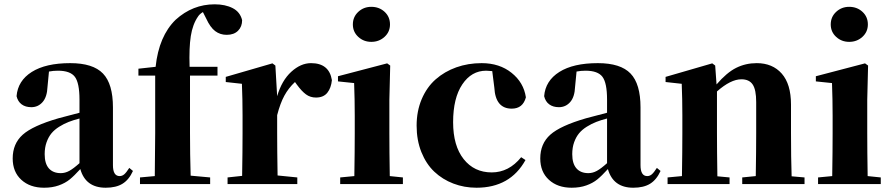

<svg xmlns="http://www.w3.org/2000/svg" viewBox="-20 -857 4150 894"><path d="M582 -75.2 599.1 -61Q580.6 -20 550.5 -1.5Q520.5 17.1 472.2 17.1Q378.4 17.1 354 -69.8Q325.7 -38.6 304.7 -21.5Q283.7 -4.4 253.7 6.3Q223.6 17.1 185.1 17.1Q119.6 17.1 79.3 -19.8Q39.1 -56.6 39.1 -119.1Q39.1 -188 85.7 -229.7Q132.3 -271.5 252 -306.2Q295.9 -318.4 350.1 -332V-393.1Q350.1 -470.7 328.6 -499.3Q307.1 -527.8 250 -527.8Q228 -527.8 208 -523.9L201.2 -453.1Q199.2 -405.3 178.2 -381.6Q157.2 -357.9 126 -357.9Q98.6 -357.9 80.8 -371.1Q63 -384.3 57.1 -409.2Q63 -481 127.9 -522Q192.9 -563 307.1 -563Q413.1 -563 459.5 -514.6Q505.9 -466.3 505.9 -356.9V-87.9Q505.9 -37.1 537.1 -37.1Q548.8 -37.1 558.3 -45.2Q567.9 -53.2 582 -75.2ZM350.1 -97.2V-305.2Q321.8 -297.9 299.8 -289.3Q277.8 -280.8 255.9 -267.1Q233.9 -253.4 219.7 -236.3Q205.6 -219.2 196.8 -194.6Q188 -169.9 188 -139.2Q188 -95.2 207.5 -73Q227.1 -50.8 263.2 -50.8Q283.2 -50.8 302.5 -61.3Q321.8 -71.8 350.1 -97.2Z M624.5 -537.1 704.6 -545.9Q719.7 -689 797.9 -765.1Q877 -836.9 979.5 -836.9Q1028.8 -836.9 1063.5 -819.1Q1098.1 -801.3 1107.4 -763.2Q1107.4 -732.9 1088.4 -713.9Q1069.3 -694.8 1035.6 -694.8Q1004.9 -694.8 981.9 -712.2Q959 -729.5 940.4 -770L924.8 -800.8Q909.2 -791.5 901.9 -779.8Q877 -743.7 868.4 -689Q859.9 -634.3 862.8 -545.9H992.7V-504.9H864.7V-237.8Q864.7 -139.6 867.7 -39.1L958.5 -30.8V0H631.8V-30.8L700.7 -37.1Q702.6 -170.9 702.6 -237.8V-504.9H624.5Z M1262.2 -551.8 1270.5 -409.2Q1292 -482.4 1336.2 -522.7Q1380.4 -563 1428.2 -563Q1512.7 -563 1525.4 -483.9Q1522 -447.8 1504.2 -425.3Q1486.3 -402.8 1451.2 -402.8Q1424.8 -402.8 1404.8 -417.5Q1384.8 -432.1 1362.3 -462.9L1353.5 -475.1Q1323.2 -446.8 1304 -411.4Q1284.7 -376 1270.5 -320.8V-237.8Q1270.5 -158.2 1272.5 -40L1364.3 -30.8V0H1039.6V-30.8L1107.4 -38.1Q1109.4 -154.3 1109.4 -237.8V-320.8Q1109.4 -395 1106.4 -466.8L1031.2 -475.1V-499L1248.5 -562Z M1709 -662.1Q1673.3 -662.1 1648.2 -685.3Q1623 -708.5 1623 -743.2Q1623 -778.3 1648.2 -801.8Q1673.3 -825.2 1709 -825.2Q1745.6 -825.2 1770.8 -802Q1795.9 -778.8 1795.9 -743.2Q1795.9 -708.5 1770.5 -685.3Q1745.1 -662.1 1709 -662.1ZM1794.9 -37.1 1856 -30.8V0H1564V-30.8L1629.9 -37.1Q1631.8 -155.3 1631.8 -237.8V-317.9Q1631.8 -394 1628.9 -470.2L1553.7 -478V-502L1782.7 -562L1796.9 -551.8L1793 -392.1V-237.8Q1793 -153.3 1794.9 -37.1Z M2281.7 -449.2 2272 -525.9Q2252.4 -527.8 2243.7 -527.8Q2175.3 -527.8 2132.6 -464.1Q2089.8 -400.4 2089.8 -288.1Q2089.8 -178.2 2138.9 -116.2Q2188 -54.2 2269.5 -54.2Q2349.6 -54.2 2406.7 -125L2426.8 -111.8Q2355.5 17.1 2198.7 17.1Q2141.6 17.1 2091.1 -2.2Q2040.5 -21.5 2002.4 -57.4Q1964.4 -93.3 1942.1 -148.7Q1919.9 -204.1 1919.9 -272Q1919.9 -339.8 1943.6 -395.5Q1967.3 -451.2 2008.5 -487.5Q2049.8 -523.9 2104.7 -543.5Q2159.7 -563 2222.7 -563Q2305.7 -563 2362.1 -517.8Q2418.5 -472.7 2428.7 -403.8Q2414.6 -351.1 2362.8 -351.1Q2287.1 -351.1 2281.7 -449.2Z M3038.6 -75.2 3055.7 -61Q3037.1 -20 3007.1 -1.5Q2977.1 17.1 2928.7 17.1Q2835 17.1 2810.5 -69.8Q2782.2 -38.6 2761.2 -21.5Q2740.2 -4.4 2710.2 6.3Q2680.2 17.1 2641.6 17.1Q2576.2 17.1 2535.9 -19.8Q2495.6 -56.6 2495.6 -119.1Q2495.6 -188 2542.2 -229.7Q2588.9 -271.5 2708.5 -306.2Q2752.4 -318.4 2806.6 -332V-393.1Q2806.6 -470.7 2785.2 -499.3Q2763.7 -527.8 2706.5 -527.8Q2684.6 -527.8 2664.6 -523.9L2657.7 -453.1Q2655.8 -405.3 2634.8 -381.6Q2613.8 -357.9 2582.5 -357.9Q2555.2 -357.9 2537.4 -371.1Q2519.5 -384.3 2513.7 -409.2Q2519.5 -481 2584.5 -522Q2649.4 -563 2763.7 -563Q2869.6 -563 2916 -514.6Q2962.4 -466.3 2962.4 -356.9V-87.9Q2962.4 -37.1 2993.7 -37.1Q3005.4 -37.1 3014.9 -45.2Q3024.4 -53.2 3038.6 -75.2ZM2806.6 -97.2V-305.2Q2778.3 -297.9 2756.3 -289.3Q2734.4 -280.8 2712.4 -267.1Q2690.4 -253.4 2676.3 -236.3Q2662.1 -219.2 2653.3 -194.6Q2644.5 -169.9 2644.5 -139.2Q2644.5 -95.2 2664.1 -73Q2683.6 -50.8 2719.7 -50.8Q2739.7 -50.8 2759 -61.3Q2778.3 -71.8 2806.6 -97.2Z M3666 -36.1 3726.1 -30.8V0H3436V-30.8L3499 -37.1Q3501 -153.3 3501 -237.8V-381.8Q3501 -439.5 3484.6 -463.6Q3468.3 -487.8 3432.1 -487.8Q3382.3 -487.8 3318.4 -431.2V-237.8Q3318.4 -154.3 3320.3 -36.1L3377 -30.8V0H3088.4V-30.8L3155.3 -37.1Q3157.2 -155.3 3157.2 -237.8V-320.8Q3157.2 -395 3154.3 -466.8L3079.1 -475.1V-499L3296.4 -562L3310.1 -551.8L3316.4 -463.9Q3363.8 -519 3407.7 -541Q3451.7 -563 3503.4 -563Q3577.1 -563 3620.1 -514.2Q3663.1 -465.3 3663.1 -370.1V-237.8Q3663.1 -123 3666 -36.1Z M3934.1 -662.1Q3898.4 -662.1 3873.3 -685.3Q3848.1 -708.5 3848.1 -743.2Q3848.1 -778.3 3873.3 -801.8Q3898.4 -825.2 3934.1 -825.2Q3970.7 -825.2 3995.8 -802Q4021 -778.8 4021 -743.2Q4021 -708.5 3995.6 -685.3Q3970.2 -662.1 3934.1 -662.1ZM4020 -37.1 4081.1 -30.8V0H3789.1V-30.8L3855 -37.1Q3856.9 -155.3 3856.9 -237.8V-317.9Q3856.9 -394 3854 -470.2L3778.8 -478V-502L4007.8 -562L4022 -551.8L4018.1 -392.1V-237.8Q4018.1 -153.3 4020 -37.1Z"/></svg>

Font: Noto Serif JP Black
Style: Regular
Weight: 900
Designer: Ryoko NISHIZUKA  (kana & ideographs); Frank Grießhammer (Latin, Greek & Cyrillic); Wenlong ZHANG  (bopomofo); Sandoll Co
Foundry: Adobe Systems Incorporated
Version: Version 1.001;PS 1.001;hotconv 16.6.54;makeotf.lib2.5.65590